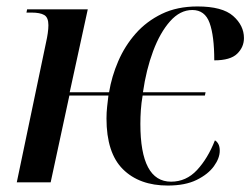

<svg xmlns="http://www.w3.org/2000/svg" viewBox="-20 -565 778 595"><path d="M500 10Q412 10 361 -40.5Q310 -91 310 -198Q310 -216 312 -234.5Q314 -253 316 -269H195L137 0H32L123 -435Q126 -448 128 -462Q130 -476 130 -487Q130 -511 117 -518.5Q104 -526 78 -526H62L64 -536H252L196 -279H318Q326 -328 346.5 -375.5Q367 -423 400.5 -461Q434 -499 481.5 -522Q529 -545 592 -545Q669 -545 702.5 -515.5Q736 -486 736 -447Q736 -419 715 -398.5Q694 -378 644 -378Q644 -454 629.5 -494Q615 -534 576 -534Q538 -534 507 -499Q476 -464 454.5 -406.5Q433 -349 423 -279H617L615 -269H422Q418 -246 416.5 -224Q415 -202 415 -181Q415 -2 510 -2Q557 -2 590.5 -38Q624 -74 646 -130Q652 -127 656.5 -119Q661 -111 661 -98Q661 -75 643 -50Q625 -25 589.5 -7.5Q554 10 500 10Z"/></svg>

Font: Noto Serif Display SemiCondensed Medium
Style: Italic
Weight: 500
Width: 4
Italic angle: -12°
Designer: Monotype Design Team
Foundry: Monotype Imaging Inc.
Version: Version 2.009